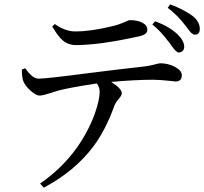

<svg xmlns="http://www.w3.org/2000/svg" viewBox="-20 -812 942 886"><path d="M182 54 165 35Q264 -33 333 -128Q387 -204 417 -286Q440 -351 440 -389Q440 -408 427 -427Q296 -407 245 -393Q234 -390 214 -383Q180 -372 165 -371Q147 -370 121 -393.5Q95 -417 87 -439Q81 -456 81 -491L96 -497Q114 -473 125 -464Q141 -449 158 -449Q194 -449 400 -476Q560 -496 626 -503Q668 -507 703 -517Q715 -520 720 -520Q755 -520 786 -504Q819 -487 819 -465Q819 -436 790 -436Q784 -436 762 -439Q716 -444 686 -444Q606 -444 493 -434Q542 -403 542 -382Q542 -372 529 -357Q513 -339 507 -322Q468 -214 413 -139Q327 -23 182 54ZM804 -570Q793 -570 773 -599Q767 -608 764 -612Q763 -614 759 -618Q720 -670 683 -699L696 -714Q764 -688 801 -652Q830 -623 830 -596Q830 -584 822.5 -576.5Q815 -569 804 -570ZM330 -604Q295 -604 269 -626Q247 -645 221 -690L233 -701Q281 -667 327 -667Q400 -667 498 -691Q528 -698 557 -711Q573 -719 580 -719Q615 -719 637.5 -707Q660 -695 660 -674Q660 -652 620 -644Q440 -604 330 -604ZM878 -652Q865 -653 847 -679Q839 -690 834 -696Q798 -743 754 -776L765 -792Q831 -767 868 -739Q902 -712 902 -679Q902 -651 878 -652Z"/></svg>

Font: GenRyuMin TW M
Style: Regular
Weight: 500
Version: Version 1.501;PS 1;hotconv 16.6.51;makeotf.lib2.5.65220